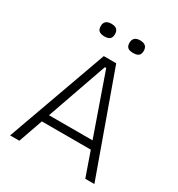

<svg xmlns="http://www.w3.org/2000/svg" viewBox="-196 -969 1018 1097"><g transform="rotate(30 313.0 -421.0)"><path d="M35 0 272 -660H354L591 0H531L318 -608H309L96 0ZM134 -160V-211H498V-160ZM408 -759Q383 -759 372 -768.5Q361 -778 361 -800Q361 -820 372.5 -831Q384 -842 408 -842Q431 -842 443 -831.5Q455 -821 455 -800Q455 -778 443.5 -768.5Q432 -759 408 -759ZM218 -759Q195 -759 183 -768.5Q171 -778 171 -800Q171 -821 183 -831.5Q195 -842 218 -842Q242 -842 253.5 -831.5Q265 -821 265 -800Q265 -778 253.5 -768.5Q242 -759 218 -759Z"/></g></svg>

Font: Bricolage Grotesque ExtraLight
Style: Regular
Weight: 250
Designer: Mathieu Triay
Foundry: Atelier Triay
Version: Version 1.000;gftools[0.9.30]